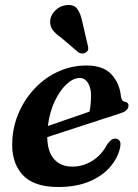

<svg xmlns="http://www.w3.org/2000/svg" viewBox="-20 -736 552 768"><path d="M460 -144Q451 -104 420.5 -68.2Q390 -32.5 337.8 -10.2Q285.5 12 212 12Q112.5 12 67.8 -39.5Q23 -91 29.5 -180Q34 -240.5 58.8 -293.5Q83.5 -346.5 123.8 -387.2Q164 -428 215.8 -451Q267.5 -474 326 -474Q393 -474 425.8 -438.5Q458.5 -403 463.5 -352Q466 -331 479 -329Q494 -327 494 -313.5Q494 -304 486 -295.8Q478 -287.5 456.5 -281Q434.5 -274 399 -262.5Q363.5 -251 322.2 -237.5Q281 -224 241 -211Q201 -198 169 -187.5Q170 -129 196.5 -99.2Q223 -69.5 269 -69.5Q312.5 -69.5 350 -93.2Q387.5 -117 409 -159Q419 -172 426.2 -177Q433.5 -182 442.5 -181.5Q452.5 -181.5 458.5 -172.5Q464.5 -163.5 460 -144ZM298.5 -424Q273 -424 246.2 -399.2Q219.5 -374.5 199 -331.2Q178.5 -288 171.5 -232Q210.5 -245.5 257 -261.5Q303.5 -277.5 338 -289.5Q344 -316.5 344 -355Q344 -385.5 331.8 -404.8Q319.5 -424 298.5 -424ZM309 -649.5 331.5 -553Q333.5 -546 332.8 -539.2Q332 -532.5 324.5 -527Q318 -522 309.8 -522Q301.5 -522 295 -525.5L222.5 -587Q200 -602.5 189.2 -618.5Q178.5 -634.5 181 -657Q184 -676.5 201.5 -694.5Q219 -712.5 245.5 -715.5Q275 -719 288.8 -700.8Q302.5 -682.5 309 -649.5Z"/></svg>

Font: Fraunces 9pt SemiBold
Style: Italic
Weight: 600
Italic angle: -16°
Version: Version 1.000;[b76b70a41]